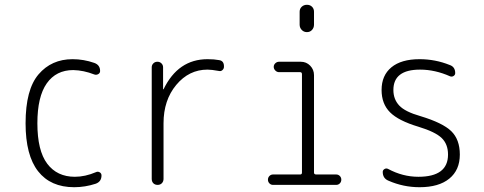

<svg xmlns="http://www.w3.org/2000/svg" viewBox="-20 -780 2040 810"><path d="M293 9.8Q193.4 9.8 140.6 -57.6Q87.9 -125 87.9 -259.8Q87.9 -402.3 142.6 -466.3Q197.3 -530.3 286.1 -530.3Q333 -530.3 377.9 -514.6Q402.3 -505.9 402.3 -480.5Q402.3 -471.7 394.5 -467.3Q386.7 -462.9 377.9 -465.8Q333 -483.4 289.1 -484.4Q216.8 -484.4 177.2 -428.2Q137.7 -372.1 137.7 -259.8Q137.7 -144.5 179.2 -89.4Q220.7 -34.2 295.9 -34.2Q338.9 -34.2 384.8 -53.7Q392.6 -57.6 400.4 -53.2Q408.2 -48.8 408.2 -40Q408.2 -13.7 383.8 -4.9Q338.9 9.8 293 9.8Z M620.1 -25.4V-496.1Q620.1 -505.9 627 -512.7Q633.8 -519.5 644 -519.5Q654.3 -519.5 661.1 -512.7Q668 -505.9 668 -496.1V-403.3H668.9H669.9Q731.4 -530.3 855.5 -530.3Q883.8 -530.3 904.3 -526.4Q925.8 -523.4 924.8 -498Q924.8 -490.2 918.5 -484.4Q912.1 -478.5 904.3 -480.5Q872.1 -486.3 855.5 -486.3Q777.3 -486.3 723.6 -421.9Q669.9 -357.4 669.9 -259.8V-25.4Q669.9 -14.6 663.1 -7.3Q656.2 0 645 0Q633.8 0 627 -6.8Q620.1 -13.7 620.1 -25.4Z M1131.8 0Q1123 0 1116.7 -6.3Q1110.4 -12.7 1110.4 -22Q1110.4 -31.2 1116.7 -37.6Q1123 -43.9 1131.8 -43.9H1246.1Q1253.9 -43.9 1253.9 -51.8V-466.8Q1253.9 -475.6 1246.1 -475.6H1157.2Q1148.4 -475.6 1141.6 -482.4Q1134.8 -489.3 1134.8 -498Q1134.8 -506.8 1141.6 -513.2Q1148.4 -519.5 1157.2 -519.5H1249Q1272.5 -519.5 1288.6 -502.9Q1304.7 -486.3 1304.7 -462.9V-51.8Q1304.7 -43.9 1314.5 -43.9H1398.4Q1407.2 -43.9 1413.6 -37.6Q1419.9 -31.2 1419.9 -22Q1419.9 -12.7 1413.6 -6.3Q1407.2 0 1398.4 0ZM1244.1 -730.5Q1244.1 -743.2 1252.9 -751.5Q1261.7 -759.8 1274.9 -759.8Q1288.1 -759.8 1296.4 -751.5Q1304.7 -743.2 1304.7 -730.5V-675.8Q1304.7 -663.1 1296.4 -653.8Q1288.1 -644.5 1274.9 -644.5Q1261.7 -644.5 1252.9 -653.8Q1244.1 -663.1 1244.1 -675.8Z M1746.1 -245.1Q1661.1 -270.5 1625.5 -306.2Q1589.8 -341.8 1589.8 -400.4Q1589.8 -461.9 1631.3 -496.1Q1672.9 -530.3 1750 -530.3Q1816.4 -530.3 1877 -505.9Q1900.4 -498 1900.4 -471.7Q1900.4 -463.9 1893.6 -459.5Q1886.7 -455.1 1878.9 -458Q1815.4 -486.3 1752 -486.3Q1639.6 -486.3 1639.6 -400.4Q1639.6 -361.3 1664.1 -335Q1688.5 -308.6 1753.9 -290Q1847.7 -261.7 1883.8 -226.6Q1919.9 -191.4 1919.9 -127.9Q1919.9 -62.5 1875.5 -26.4Q1831.1 9.8 1750 9.8Q1681.6 9.8 1619.1 -17.6Q1594.7 -27.3 1594.7 -54.7Q1594.7 -62.5 1602.1 -66.9Q1609.4 -71.3 1617.2 -67.4Q1678.7 -34.2 1745.1 -34.2Q1870.1 -34.2 1870.1 -127.9Q1870.1 -171.9 1843.3 -197.8Q1816.4 -223.6 1746.1 -245.1Z"/></svg>

Font: Rounded-X Mgen+ 2m light
Style: Regular
Weight: 200
Designer: [Source Han Sans]
Ryoko NISHIZUKA  (kana & ideographs); Paul D. Hunt (Latin, Greek & Cyrillic); Wenlong ZHANG  (bopomofo
Version: Version 1.059.20150602